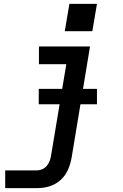

<svg xmlns="http://www.w3.org/2000/svg" viewBox="-20 -761 640 996"><path d="M7 215V123H170Q185 123 199 117Q213 111 223 99Q233 87 238 73Q243 59 245 45L324 -428H182V-520H447L351 60Q347 81 340 101.5Q333 122 321 141Q309 160 291.5 175Q274 190 254 199Q234 208 212.5 211.5Q191 215 170 215ZM316 -599 340 -741H483L459 -599ZM181 -220V-300H483V-220Z"/></svg>

Font: Iosevka SS04 Semibold Extended
Style: Italic
Weight: 600
Width: 7
Italic angle: -9°
Monospace: yes
Designer: Belleve Invis
Foundry: Belleve Invis
Version: Version 19.0.0; ttfautohint (v1.8.4)